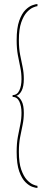

<svg xmlns="http://www.w3.org/2000/svg" viewBox="-20 -771 236 951"><path d="M165.5 160Q157.5 160 140.8 154.5Q124 149 106 131.2Q88 113.5 75.2 77.8Q62.5 42 62.5 -18.5Q62.5 -61.5 68.5 -93.8Q74.5 -126 80.5 -154.2Q86.5 -182.5 86.5 -212.5Q86.5 -245.5 75.8 -268.2Q65 -291 42.5 -291V-300Q65 -300 75.8 -322.8Q86.5 -345.5 86.5 -379Q86.5 -409.5 80.5 -437.5Q74.5 -465.5 68.5 -497.8Q62.5 -530 62.5 -572.5Q62.5 -632.5 75.2 -668.2Q88 -704 106 -721.8Q124 -739.5 140.8 -745.2Q157.5 -751 165.5 -751V-740.5Q159.5 -740.5 144.5 -734.2Q129.5 -728 113.2 -710.8Q97 -693.5 85.2 -660Q73.5 -626.5 73.5 -572Q73.5 -531 79.8 -499.2Q86 -467.5 92 -439.2Q98 -411 98 -380Q98 -342 87 -321.2Q76 -300.5 61 -296.5Q76 -291 87 -270.5Q98 -250 98 -212Q98 -181 92 -152.5Q86 -124 79.8 -92Q73.5 -60 73.5 -19Q73.5 35.5 85.2 69Q97 102.5 113.2 119.8Q129.5 137 144.5 143.2Q159.5 149.5 165.5 149.5Z"/></svg>

Font: Imbue 100pt Thin
Style: Regular
Weight: 100
Designer: Tyler Finck
Foundry: Etcetera Type Company
Version: Version 1.102; ttfautohint (v1.8.3)